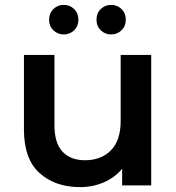

<svg xmlns="http://www.w3.org/2000/svg" viewBox="-20 -759 721 786"><path d="M308 7Q206 7 142 -50.5Q78 -108 78 -229V-534H203V-246Q203 -173 236 -138Q269 -103 328 -103Q394 -103 434 -143.5Q474 -184 474 -264V-534H599V0H480V-68Q450 -32 405 -12.5Q360 7 308 7ZM435 -618Q410 -618 392.5 -635Q375 -652 375 -678Q375 -705 392.5 -722Q410 -739 435 -739Q460 -739 477.5 -722Q495 -705 495 -678Q495 -652 477.5 -635Q460 -618 435 -618ZM241 -618Q216 -618 198.5 -635Q181 -652 181 -678Q181 -705 198.5 -722Q216 -739 241 -739Q266 -739 283.5 -722Q301 -705 301 -678Q301 -652 283.5 -635Q266 -618 241 -618Z"/></svg>

Font: Montserrat SemiBold
Style: Regular
Weight: 600
Designer: Julieta Ulanovsky
Foundry: Julieta Ulanovsky
Version: Version 9.000; ttfautohint (v1.8.4.7-5d5b)